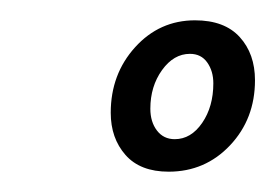

<svg xmlns="http://www.w3.org/2000/svg" viewBox="-20 -554 271 189"><path d="M89 -443Q89 -481 113 -507.5Q137 -534 172 -534Q201 -534 216 -517.5Q231 -501 231 -475Q231 -437 206.5 -411Q182 -385 146 -385Q118 -385 103.5 -401.5Q89 -418 89 -443ZM190 -472Q190 -484 184 -492.5Q178 -501 167 -501Q151 -501 139.5 -485Q128 -469 128 -447Q128 -434 134.5 -425.5Q141 -417 152 -417Q168 -417 179 -433Q190 -449 190 -472Z"/></svg>

Font: Be Vietnam Medium
Style: Italic
Weight: 500
Italic angle: -9.444°
Designer: Gabriel Lam
Foundry: TypeRant
Version: Version 3.000